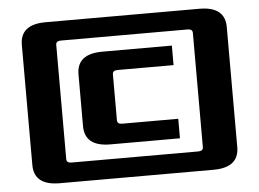

<svg xmlns="http://www.w3.org/2000/svg" viewBox="-49 -722 1057 784"><g transform="rotate(-5 480.0 -330.0)"><path d="M60 -84V-576Q60 -660 165 -660H795Q900 -660 900 -576V-84Q900 0 795 0H165Q60 0 60 -84ZM200 -96Q200 -80 220 -80H740Q760 -80 760 -96V-564Q760 -580 740 -580H220Q200 -580 200 -564ZM280 -224V-436Q280 -520 385 -520H670V-440H440Q420 -440 420 -424V-236Q420 -220 440 -220H670V-140H385Q280 -140 280 -224Z"/></g></svg>

Font: Xolonium
Style: Bold
Weight: 700
Designer: Severin Meyer
Version: Version 4.2